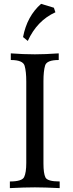

<svg xmlns="http://www.w3.org/2000/svg" viewBox="-20 -968 376 988"><path d="M287.1 0Q206.5 -3.9 159.7 -3.9Q105 -3.9 30.8 0V-34.2Q93.3 -34.2 104.2 -56.9Q115.2 -79.6 115.2 -129.9V-548.3Q115.2 -600.1 106.7 -629.6Q98.1 -659.2 35.6 -659.2V-693.4Q100.1 -688.5 159.7 -688.5Q211.9 -688.5 282.2 -693.4V-659.2Q220.7 -659.2 212.2 -631.1Q203.6 -603 203.6 -549.3V-127Q203.6 -75.7 213.9 -54.9Q224.1 -34.2 287.1 -34.2ZM123 -757.3 98.6 -777.3Q119.1 -884.8 191.4 -948.2L257.3 -928.2L265.1 -904.8Q170.4 -861.8 123 -757.3Z"/></svg>

Font: Kelvinch
Style: Regular
Weight: 400
Designer: Paul James MIller
Foundry: High-Logic / Made with FontCreator
Version: Version 3.30 September 23, 2016